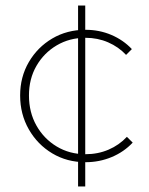

<svg xmlns="http://www.w3.org/2000/svg" viewBox="-20 -686 541 696"><path d="M290 -98Q223 -98 169.5 -130Q116 -162 84.5 -217Q53 -272 53 -340Q53 -407 84.5 -461Q116 -515 169.5 -546.5Q223 -578 290 -578Q340 -578 383.5 -559.5Q427 -541 458 -508L437 -487Q410 -516 372 -532.5Q334 -549 290 -549Q232 -549 185.5 -521.5Q139 -494 112 -447Q85 -400 85 -340Q85 -279 112 -231Q139 -183 185.5 -155Q232 -127 290 -127Q335 -127 373.5 -143.5Q412 -160 440 -190L461 -169Q429 -135 384.5 -116.5Q340 -98 290 -98ZM263 -10V-666H289V-10Z"/></svg>

Font: Outfit Thin
Style: Regular
Weight: 100
Designer: Rodrigo Fuenzalida
Foundry: fragTYPE
Version: Version 1.100;gftools[0.9.27]